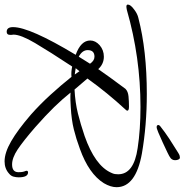

<svg xmlns="http://www.w3.org/2000/svg" viewBox="-14 -706 787 818"><g transform="rotate(90 379.0 -297.5)"><path d="M658 76Q621 76 572.5 48Q524 20 459 -36Q415 -75 374 -120Q333 -165 298 -209Q277 -207 254 -212Q190 -115 154 -54Q118 7 118 38Q118 43 119 46V53Q119 67 106 67Q86 67 86 40Q86 -31 204 -227Q143 -249 143 -289Q143 -311 163 -329Q184 -347 212 -347Q243 -347 265 -323Q279 -343 300 -372.5Q321 -402 349 -439Q360 -450 381 -452Q402 -454 425 -454Q442 -454 442 -447Q442 -444 438 -440Q365 -361 305 -277L352 -222Q408 -225 454 -236.5Q500 -248 550 -265Q675 -309 706 -377Q711 -387 712 -394Q713 -401 713 -408Q713 -475 601 -491Q523 -503 426 -503Q320 -503 217 -488.5Q114 -474 13 -445Q8 -444 4.5 -443.5Q1 -443 -1 -443Q-10 -443 -10 -449Q-10 -461 11 -476Q29 -490 47 -494Q185 -530 371 -530Q504 -530 625 -509Q768 -483 768 -401Q768 -376 751 -347Q711 -283 605 -245Q562 -229 521.5 -219Q481 -209 427 -206Q412 -205 396.5 -204.5Q381 -204 365 -205Q392 -171 427 -135Q462 -99 512 -55Q572 -3 607.5 20.5Q643 44 671 44Q703 44 704 19V14Q704 -3 699 -13Q699 -15 698.5 -15.5Q698 -16 698 -17Q698 -24 705 -24Q726 -24 726 16Q726 27 723 38Q720 49 710 57Q689 76 658 76ZM212 -240 242 -288Q229 -307 212 -307Q184 -307 184 -278Q184 -255 212 -240ZM288 -223 274 -243 261 -227Q266 -226 273.5 -225Q281 -224 288 -223ZM511 -572Q503 -572 503 -580Q505 -585 508 -587Q533 -607 562 -626Q591 -645 622 -664Q630 -669 634.5 -670Q639 -671 643 -671Q648 -670 650.5 -664Q653 -658 653 -650Q653 -643 649.5 -637.5Q646 -632 642 -630Q639 -627 620.5 -618Q602 -609 578 -598Q554 -587 535 -579Q516 -571 511 -572Z"/></g></svg>

Font: Corinthia
Style: Bold
Weight: 700
Designer: Robert E. Leuschke
Foundry: Robert E. Leuschke
Version: Version 1.013; ttfautohint (v1.8.3)